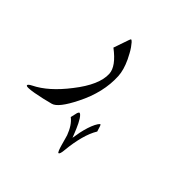

<svg xmlns="http://www.w3.org/2000/svg" viewBox="-341 -367 920 932"><g transform="rotate(30 118.5 99.5)"><path d="M169.4 -42Q147 63 63.5 156.2Q-6.8 235.8 -43 235.8Q-65.9 235.8 -92.5 234.9Q-119.1 233.9 -141.6 231.9Q-164.1 230 -178.7 226.6Q-193.4 223.1 -192.4 217.8Q-190.9 211.4 -170.4 207Q-128.4 198.7 -84 176.5Q-39.6 154.3 8.3 117.7Q110.8 41 126 -29.8Q136.2 -77.6 79.6 -149.9L125.5 -217.8Q131.8 -227.1 133.8 -227.5Q138.2 -226.6 143.1 -217Q147.9 -207.5 152.8 -194.1Q157.7 -180.7 161.4 -164.8Q165 -148.9 168 -134.8Q177.7 -81.1 169.4 -42ZM215.3 242.2Q189 267.1 165.5 307.9Q142.1 348.6 124 397.5Q113.3 427.2 105.5 427.2Q101.6 427.2 100.1 414.6Q98.6 401.9 98.4 385.3Q98.1 368.7 98.1 352.8Q98.1 336.9 97.7 330.6Q95.2 304.2 87.9 282.2Q80.6 260.3 68.8 245.6L85.9 213.4Q91.3 207 93.8 206.1Q98.1 206.1 102.3 212.6Q106.4 219.2 109.9 229.7Q113.3 240.2 116 253.4Q118.7 266.6 120.6 280.3Q122.6 293.9 124 306.6Q125.5 319.3 126.5 328.6Q134.8 309.1 145 288.8Q155.3 268.6 166.5 251.2Q177.7 233.9 189.2 220.9Q200.7 208 210.4 203.1Q212.9 205.6 213.9 211.4Z"/></g></svg>

Font: XB Kayhan
Style: Italic
Weight: 400
Italic angle: -12°
Designer: Behnam
Foundry: Irmug
Version: Version 7.300 2009